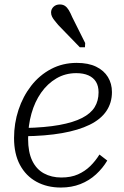

<svg xmlns="http://www.w3.org/2000/svg" viewBox="-20 -829 556 861"><path d="M253 12Q191 12 143.5 -14Q96 -40 69.5 -89.5Q43 -139 43 -210Q43 -276 63 -336.5Q83 -397 120 -444.5Q157 -492 209 -519.5Q261 -547 324 -547Q376 -547 411 -530Q446 -513 464 -483.5Q482 -454 482 -416Q482 -368 457 -331Q432 -294 382 -269.5Q332 -245 258 -232Q184 -219 86 -218L91 -255Q183 -257 246 -268.5Q309 -280 348 -300Q387 -320 404.5 -348.5Q422 -377 422 -415Q422 -443 410.5 -462Q399 -481 376.5 -491Q354 -501 322 -501Q273 -501 233 -477.5Q193 -454 164.5 -413.5Q136 -373 121 -319.5Q106 -266 106 -206Q106 -147 124.5 -108.5Q143 -70 177 -51.5Q211 -33 255 -33Q298 -33 329.5 -47Q361 -61 384.5 -84Q408 -107 426 -136L461 -109Q441 -75 410.5 -47Q380 -19 340.5 -3.5Q301 12 253 12ZM304 -752Q296 -771 288.5 -783.5Q281 -796 271.5 -802.5Q262 -809 248 -809Q231 -809 220 -798.5Q209 -788 209 -773Q209 -763 213.5 -754Q218 -745 225.5 -736Q233 -727 241 -717L338 -617H361L362 -636Z"/></svg>

Font: Roboto Serif ExtraLight
Style: Italic
Weight: 250
Italic angle: -10°
Designer: Greg Gazdowicz
Foundry: Commercial Type
Version: Version 1.008